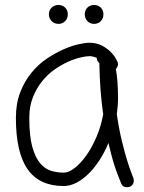

<svg xmlns="http://www.w3.org/2000/svg" viewBox="-20 -742 587 784"><path d="M240.2 -37.1Q260.7 -37.1 285.2 -56.2Q309.6 -75.2 332.5 -107.4Q355.5 -139.6 374 -183.1Q392.6 -226.6 401.4 -275.4Q394.5 -322.3 390.6 -374Q386.7 -425.8 385.7 -484.4Q375 -493.2 375 -505.9Q368.2 -508.8 360.8 -510.7Q353.5 -512.7 344.7 -512.7Q332 -512.7 308.6 -507.3Q285.2 -502 257.8 -489.7Q230.5 -477.5 202.6 -458Q174.8 -438.5 151.9 -410.2Q128.9 -381.8 114.3 -344.7Q99.6 -307.6 99.6 -260.7Q99.6 -186.5 111.8 -142.6Q124 -98.6 144 -75.2Q164.1 -51.8 189 -44.4Q213.9 -37.1 240.2 -37.1ZM457 -275.4Q465.8 -214.8 477.5 -167Q489.3 -119.1 499.5 -85.9Q509.8 -52.7 517.1 -34.7Q524.4 -16.6 524.4 -15.6Q525.4 -12.7 525.9 -10.3Q526.4 -7.8 526.4 -4.9Q526.4 12.7 510.7 20.5Q502.9 22.5 499 22.5Q480.5 22.5 474.6 6.8Q472.7 2.9 456.5 -39.6Q440.4 -82 422.9 -158.2Q407.2 -120.1 386.2 -87.9Q365.2 -55.7 341.3 -32.2Q317.4 -8.8 291.5 4.4Q265.6 17.6 240.2 17.6Q140.6 17.6 92.8 -50.8Q44.9 -119.1 44.9 -260.7Q44.9 -319.3 62.5 -364.7Q80.1 -410.2 107.9 -444.3Q135.7 -478.5 170.4 -502Q205.1 -525.4 238.3 -540Q271.5 -554.7 299.8 -561Q328.1 -567.4 344.7 -567.4Q374 -567.4 395.5 -556.2Q417 -544.9 431.2 -530.8Q445.3 -516.6 452.1 -504.4Q459 -492.2 459 -491.2Q461.9 -486.3 461.9 -480.5Q461.9 -470.7 453.1 -460Q461.9 -414.1 461.9 -338.9Q461.9 -323.2 460.4 -307.6Q459 -292 457 -275.4ZM218.8 -721.7Q235.4 -721.7 246.1 -710.9Q256.8 -700.2 256.8 -683.6Q256.8 -667 246.1 -655.8Q235.4 -644.5 218.8 -644.5Q202.1 -644.5 190.9 -655.8Q179.7 -667 179.7 -683.6Q179.7 -700.2 190.9 -710.9Q202.1 -721.7 218.8 -721.7ZM364.3 -721.7Q380.9 -721.7 391.6 -710.9Q402.3 -700.2 402.3 -683.6Q402.3 -667 391.6 -655.8Q380.9 -644.5 364.3 -644.5Q347.7 -644.5 336.9 -655.8Q326.2 -667 326.2 -683.6Q326.2 -700.2 336.9 -710.9Q347.7 -721.7 364.3 -721.7Z"/></svg>

Font: Coming Soon
Style: Regular
Weight: 400
Designer: Dathan Boardman
Foundry: Open Window
Version: Version 1.000